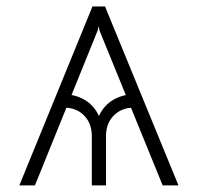

<svg xmlns="http://www.w3.org/2000/svg" viewBox="-20 -562 600 582"><path d="M473.1 0 281.7 -469.2 266.1 -542.5H298.3L521 0ZM258.3 0V-149.4Q258.3 -187.5 235.4 -211.4Q212.4 -235.4 174.3 -235.8V-275.9Q208 -275.9 236.6 -259.3Q265.1 -242.7 279.8 -210.4Q294.9 -242.7 323.2 -259.3Q351.6 -275.9 385.3 -275.9V-235.8Q347.7 -235.4 324.5 -211.4Q301.3 -187.5 301.3 -149.4V0ZM38.6 0 260.3 -542.5H292.5L275.9 -469.2L85.9 0Z"/></svg>

Font: Inter 16pt ExtraLight
Style: Regular
Weight: 250
Version: Version 4.001;git-66647c0bb